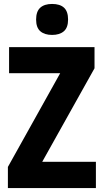

<svg xmlns="http://www.w3.org/2000/svg" viewBox="-20 -953 525 973"><path d="M466 0H20V-107L285 -582H26V-714H459V-607L194 -133H466ZM244 -933Q284 -933 304.5 -914Q325 -895 325 -854Q325 -813 303.5 -794.5Q282 -776 244 -776Q206 -776 184.5 -794.5Q163 -813 163 -854Q163 -895 184 -914Q205 -933 244 -933Z"/></svg>

Font: Noto Sans Telugu Condensed ExtraBold
Style: Regular
Weight: 800
Width: 3
Designer: Jelle Bosma - Monotype Design Team
Foundry: Monotype Imaging Inc.
Version: Version 2.005; ttfautohint (v1.8.4.7-5d5b)